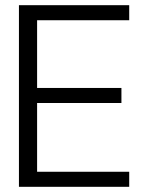

<svg xmlns="http://www.w3.org/2000/svg" viewBox="-20 -720 555 740"><path d="M53 0V-700H478V-642H123V-381H448V-323H123V-58H478V0Z"/></svg>

Font: DM Sans 36pt Light
Style: Regular
Weight: 300
Designer: Colophon Foundry, Jonny Pinhorn
Foundry: Colophon Foundry
Version: Version 4.004;gftools[0.9.30]